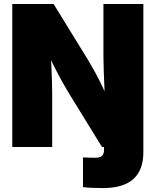

<svg xmlns="http://www.w3.org/2000/svg" viewBox="-20 -748 792 977"><path d="M402.3 204.1V52.7Q413.6 53.7 429.4 54.2Q445.3 54.7 463.9 54.7Q488.3 54.7 498.8 45.2Q509.3 35.6 509.3 15.1V-58.1H709.5V26.4Q709.5 117.7 658.2 163.3Q606.9 209 503.9 209Q473.1 209 446.8 207.8Q420.4 206.5 402.3 204.1ZM42.5 0V-727.5H252.9L428.7 -441.9Q444.8 -415 463.6 -380.9Q482.4 -346.7 501.5 -306.4Q520.5 -266.1 538.6 -221.7L517.1 -190.4Q514.6 -230 512.2 -281Q509.8 -332 508.1 -380.9Q506.3 -429.7 506.3 -460.9V-727.5H709.5V0H499L335.4 -265.6Q314.9 -299.3 293.7 -337.4Q272.5 -375.5 250.2 -420.7Q228 -465.8 203.1 -517.6L234.4 -524.4Q238.3 -473.1 241 -423.1Q243.7 -373 244.6 -332Q245.6 -291 245.6 -265.6V0Z"/></svg>

Font: Inter 24pt Black
Style: Regular
Weight: 900
Designer: Rasmus Andersson
Foundry: rsms
Version: Version 4.001;git-66647c0bb